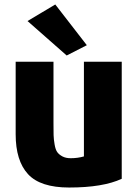

<svg xmlns="http://www.w3.org/2000/svg" viewBox="-20 -817 614 858"><path d="M278 -569 103 -723 227 -797 368 -615ZM524 -18Q440 21 289 21Q160 21 105 -39Q50 -99 50 -217V-541H219V-267Q219 -231 219.5 -213Q220 -195 224 -171.5Q228 -148 236 -137Q244 -126 259 -118Q274 -110 296 -110Q327 -110 355 -118V-541H524Z"/></svg>

Font: Repo
Style: ExtraBold
Weight: 800
Designer: Stefan Peev
Foundry: Context Ltd
Version: Version 001.000